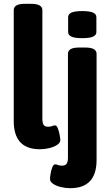

<svg xmlns="http://www.w3.org/2000/svg" viewBox="-20 -774 574 1006"><path d="M189 8Q52 8 52 -140V-721Q52 -737 66 -745.5Q80 -754 113 -754H141Q173 -754 187.5 -745.5Q202 -737 202 -721V-152Q202 -130 208.5 -120Q215 -110 232 -110Q246 -110 253.5 -113.5Q261 -117 269 -117Q277 -117 283 -101.5Q289 -86 292.5 -67.5Q296 -49 296 -40Q296 -26 279.5 -15Q263 -4 238.5 2Q214 8 189 8ZM348 212Q323 212 298.5 206Q274 200 258 189Q242 178 242 164Q242 155 245 136.5Q248 118 254 102.5Q260 87 269 87Q276 87 283.5 90.5Q291 94 305 94Q322 94 329 84Q336 74 336 52V-492Q336 -508 350 -516.5Q364 -525 397 -525H425Q457 -525 471.5 -516.5Q486 -508 486 -492V64Q486 212 348 212ZM411 -574Q372 -574 354.5 -582Q337 -590 337 -606V-684Q337 -700 354.5 -708Q372 -716 411 -716Q450 -716 467.5 -708Q485 -700 485 -684V-606Q485 -590 467.5 -582Q450 -574 411 -574Z"/></svg>

Font: Asap Semi Condensed
Style: Bold
Weight: 700
Width: 4
Designer: Pablo Cosgaya
Foundry: Omnibus-Type
Version: Version 3.001; ttfautohint (v1.8.4.7-5d5b)